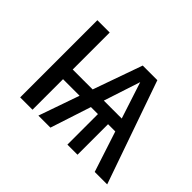

<svg xmlns="http://www.w3.org/2000/svg" viewBox="-111 -725 925 925"><g transform="rotate(45 351.0 -263.0)"><path d="M606 0 538.1 -208H488.8V0H419.9V-208H372.1L304.2 0H222.2L294.9 -208H182.1V0H98.1V-525.9H182.1V-273.9H317.9L407.2 -525.9H506.8L690.9 0ZM394 -273.9H516.1L455.1 -460.9Z"/></g></svg>

Font: Fira Sans Book
Style: Regular
Weight: 350
Designer: Carrois Corporate & Edenspiekermann AG
Foundry: Carrois Corporate GbR & Edenspiekermann AG
Version: Version 4.203;PS 004.203;hotconv 1.0.88;makeotf.lib2.5.64775